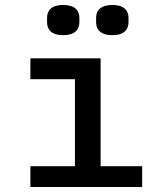

<svg xmlns="http://www.w3.org/2000/svg" viewBox="-20 -750 640 770"><path d="M101.9 0H550.1V-83.5H383.5V-516H101.9V-432.5H280.5V-83.5H101.9ZM168.7 -660.9C168.7 -631.7 186.1 -609 233.3 -609C280.5 -609 298.3 -631.7 298.3 -660.9V-678.6C298.3 -707.4 280.5 -730.1 233.3 -730.1C186.1 -730.1 168.7 -707.4 168.7 -678.6ZM365.4 -660.9C365.4 -631.7 383.2 -609 430.8 -609C477.6 -609 495.4 -631.7 495.4 -660.9V-678.6C495.4 -707.4 477.6 -730.1 430.8 -730.1C383.2 -730.1 365.4 -707.4 365.4 -678.6Z"/></svg>

Font: Margiela Mono Medium
Style: Regular
Weight: 500
Designer: Mike Abbink, Paul van der Laan, Pieter van Rosmalen
Foundry: Bold Monday
Version: Version 2.003 2021